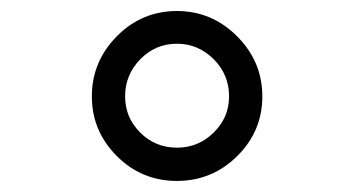

<svg xmlns="http://www.w3.org/2000/svg" viewBox="-20 -744 640 347"><path d="M299.8 -724.1Q362.8 -724.1 408.4 -678.5Q454.1 -632.8 454.1 -569.8Q454.1 -506.8 408.7 -461.9Q363.3 -417 299.8 -417Q235.8 -417 190.9 -462.2Q146 -507.3 146 -569.8Q146 -632.8 191.2 -678.5Q236.3 -724.1 299.8 -724.1ZM299.8 -477.1Q338.4 -477.1 366.2 -504.4Q394 -531.7 394 -569.8Q394 -609.4 366 -637.2Q337.9 -665 299.8 -665Q261.2 -665 233.6 -637Q206.1 -608.9 206.1 -569.8Q206.1 -531.7 233.4 -504.4Q260.7 -477.1 299.8 -477.1Z"/></svg>

Font: TypoPRO Noto Mono
Style: Regular
Weight: 400
Designer: Monotype Design Team
Foundry: Monotype Imaging Inc.
Version: Version 1.00